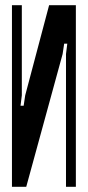

<svg xmlns="http://www.w3.org/2000/svg" viewBox="-20 -719 338 739"><path d="M272 -699V0H234V-511L239 -551H227L221 -511L81 0H26V-699H64V-352L59 -312H71L77 -352L169 -699Z"/></svg>

Font: Moniqa ExtBd Cond Paragraph
Style: Regular
Weight: 800
Width: 3
Designer: Rajesh Rajput
Foundry: Rajesh Rajput
Version: Version 1.000